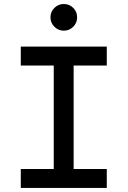

<svg xmlns="http://www.w3.org/2000/svg" viewBox="-20 -922 626 942"><path d="M243.7 0V-693.4H341.3V0ZM82 0V-92.8H503.9V0ZM82 -600.6V-693.4H503.9V-600.6ZM293 -771.5Q266.1 -771.5 246.8 -790.8Q227.5 -810.1 227.5 -836.9Q227.5 -864.3 246.8 -883.3Q266.1 -902.3 293 -902.3Q320.3 -902.3 339.4 -883.3Q358.4 -864.3 358.4 -836.9Q358.4 -810.1 339.4 -790.8Q320.3 -771.5 293 -771.5Z"/></svg>

Font: Cascadia Mono PL
Style: Regular
Weight: 400
Monospace: yes
Designer: Aaron Bell
Foundry: Saja Typeworks
Version: Version 2102.003